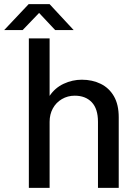

<svg xmlns="http://www.w3.org/2000/svg" viewBox="-53 -905 673 925"><path d="M86 0V-720H186V-443Q212 -482 254 -501.5Q296 -521 341 -521Q392 -521 432.5 -501Q473 -481 496 -441Q519 -401 519 -340V0H419V-318Q419 -381 389 -412.5Q359 -444 307 -444Q273 -444 245 -427.5Q217 -411 201.5 -382.5Q186 -354 186 -318V0ZM-33 -760 85 -885H186L302 -760H213L120 -859H151L56 -760Z"/></svg>

Font: Chivo Mono Medium
Style: Regular
Weight: 400
Monospace: yes
Version: Version 1.008